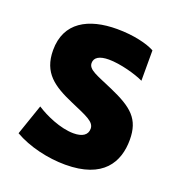

<svg xmlns="http://www.w3.org/2000/svg" viewBox="-105 -618 668 719"><g transform="rotate(20 229.0 -258.0)"><path d="M232 14C383 14 428 -67 428 -156C428 -239 388 -272 297 -312C231 -341 195 -351 195 -378C195 -400 215 -412 252 -412C298 -412 362 -394 393 -379V-500C364 -516 308 -530 242 -530C128 -530 43 -485 43 -374C43 -283 97 -248 178 -213C242 -185 276 -173 276 -145C276 -120 256 -107 221 -107C168 -107 105 -136 70 -159L28 -37C85 -4 163 14 232 14Z"/></g></svg>

Font: Noto Sans Thai UI Condensed Extra
Style: Regular
Weight: 800
Width: 3
Designer: Monotype Design Team
Foundry: Monotype Imaging Inc.
Version: Version 1.901